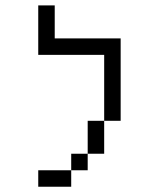

<svg xmlns="http://www.w3.org/2000/svg" viewBox="-20 -708 540 728"><path d="M250 -62.5H125V0H250ZM250 -62.5H312.5V-125H250ZM312.5 -125H375Q375 -125 375 -250H312.5Q312.5 -250 312.5 -125ZM375 -250H437.5V-562.5H187.5Q187.5 -562.5 187.5 -687.5H125V-500H375Q375 -500 375 -250Z"/></svg>

Font: CalcUnifontExMono
Style: Regular
Weight: 500
Version: Version 15.0.06